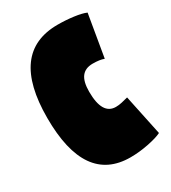

<svg xmlns="http://www.w3.org/2000/svg" viewBox="-146 -637 643 723"><g transform="rotate(-30 175.0 -275.0)"><path d="M10 -275Q10 -560 219 -560Q254 -560 288 -555.5Q322 -551 340 -543L309 -360Q291 -367 260 -367Q228 -367 212 -346.5Q196 -326 196 -282Q196 -182 255 -182Q268 -182 281 -185Q294 -188 309 -192L346 -16Q326 -6 286 2Q246 10 208 10Q10 10 10 -275Z"/></g></svg>

Font: Georama ExtraCondensed Black
Style: Regular
Weight: 900
Width: 2
Designer: Jean-Baptiste Levee
Foundry: Production Type
Version: Version 1.000